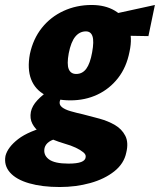

<svg xmlns="http://www.w3.org/2000/svg" viewBox="-89 -462 642 771"><path d="M151 289Q80 289 28 274Q-24 259 -49 230.5Q-74 202 -67 164Q-58 129 -16 96.5Q26 64 113 42L150 92Q123 97 108.5 107Q94 117 90 132Q84 160 107 177.5Q130 195 186 195Q220 195 237 188.5Q254 182 255 169Q257 159 245.5 149.5Q234 140 215 131Q196 122 171 115Q147 108 121 97.5Q95 87 73.5 71.5Q52 56 41 35Q30 14 35 -13Q40 -37 61 -59.5Q82 -82 113.5 -103Q145 -124 179 -139L205 -109Q189 -97 177.5 -89.5Q166 -82 160 -74.5Q154 -67 151 -55Q148 -41 160 -31.5Q172 -22 194.5 -15.5Q217 -9 244 -3Q276 5 310.5 14.5Q345 24 372.5 40Q400 56 414 83Q428 110 418 151Q409 195 370 226Q331 257 273.5 273Q216 289 151 289ZM194 -59Q133 -59 92.5 -80.5Q52 -102 36 -143.5Q20 -185 31 -245Q44 -306 79 -350Q114 -394 166 -418Q218 -442 279 -442Q333 -442 371.5 -419.5Q410 -397 427 -355Q444 -313 431 -254Q419 -192 385 -148.5Q351 -105 302 -82Q253 -59 194 -59ZM217 -165Q242 -165 257.5 -186Q273 -207 281 -252Q289 -296 282.5 -316Q276 -336 256 -336Q231 -336 213.5 -315Q196 -294 187 -248Q179 -204 187 -184.5Q195 -165 217 -165ZM507 -317 336 -320 345 -401 533 -442Z"/></svg>

Font: Ysabeau Office Black
Style: Italic
Weight: 900
Italic angle: -12°
Designer: Christian Thalmann (Catharsis Fonts)
Version: Version 2.001;gftools[0.9.30]; featfreeze: tnum,lnum,ss02